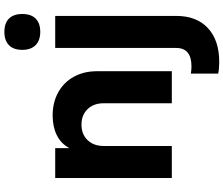

<svg xmlns="http://www.w3.org/2000/svg" viewBox="-94 -730 1046 899"><g transform="rotate(-90 429.5 -281.0)"><path d="M45 -546H185V-480Q206 -519 245.5 -538.5Q285 -558 338 -558Q399 -558 446 -532Q493 -506 519 -459Q545 -412 545 -351V0H395V-319Q395 -366 367.5 -394.5Q340 -423 295 -423Q250 -423 222.5 -394.5Q195 -366 195 -319V0H45ZM534 217V89Q550 92 568 92Q654 92 654 20V-546H804V20Q804 116 747 169Q690 222 588 222Q556 222 534 217ZM729 -784Q770 -784 791.5 -762.5Q813 -741 813 -700Q813 -659 791.5 -637.5Q770 -616 729 -616Q689 -616 667 -638Q645 -660 645 -700Q645 -741 667 -762.5Q689 -784 729 -784Z"/></g></svg>

Font: BLUETTI 2.0
Style: Bold
Weight: 700
Designer: Stijn de Vries
Foundry: tokotype
Version: Version 2.005;October 31, 2023;FontCreator 14.0.0.2814 64-bi